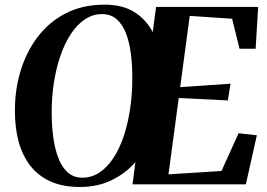

<svg xmlns="http://www.w3.org/2000/svg" viewBox="-20 -772 1119 804"><path d="M315 11Q240.5 11 188.2 -13.8Q136 -38.5 104 -81.8Q72 -125 57.2 -182Q42.5 -239 42.5 -304Q41.5 -392.5 65.5 -473Q89.5 -553.5 137 -616.5Q184.5 -679.5 255 -716Q325.5 -752.5 418 -752.5Q493.5 -752.5 543 -721.2Q592.5 -690 619.5 -637.5L633.5 -743H1061L1050.5 -568H983L952 -693.5L774.5 -705.5L734.5 -407L945.5 -421.5L934 -351.5L728.5 -361.5L685.5 -42L907.5 -56L979 -214L1055.5 -205.5L1009.5 0H535L547 -93Q505 -45 446.5 -17Q388 11 315 11ZM325 -28Q364 -28 396.8 -49.8Q429.5 -71.5 455.2 -110.8Q481 -150 498.5 -203Q516 -256 525.2 -318.8Q534.5 -381.5 534 -449.5Q534 -501.5 527.8 -548.8Q521.5 -596 507.2 -633Q493 -670 468.5 -691.5Q444 -713 406.5 -713Q368.5 -713 335.5 -691Q302.5 -669 276.8 -629.8Q251 -590.5 233 -538.2Q215 -486 205.5 -424.8Q196 -363.5 196.5 -297.5Q196.5 -249 202.5 -201.5Q208.5 -154 222.8 -114.5Q237 -75 262 -51.5Q287 -28 325 -28Z"/></svg>

Font: Merriweather 96pt
Style: Bold Italic
Weight: 700
Italic angle: -7.8°
Version: Version 2.101